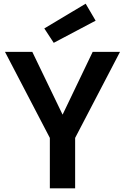

<svg xmlns="http://www.w3.org/2000/svg" viewBox="-20 -1020 677 1040"><path d="M250 0V-273L7 -739H155L319 -399L482 -739H630L387 -273V0ZM271 -788 220 -866 444 -1000 498 -908Z"/></svg>

Font: Involve
Style: Bold
Weight: 700
Designer: Stefan Peev
Foundry: Context Ltd.
Version: Version 1.001